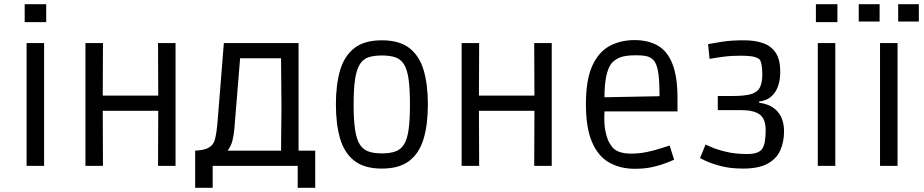

<svg xmlns="http://www.w3.org/2000/svg" viewBox="-20 -786 4380 910"><path d="M97 -681V-766H199V-681ZM106 0V-582H189V0Z M385 0V-582H468L467 -333H730L729 -582H812V0H729L730 -261H467L468 0Z M905 104V-72Q916 -72 939.5 -76Q963 -80 979 -93Q989 -101 995 -115Q1001 -129 1005.5 -159Q1010 -189 1014 -245L1041 -582H1395V-72H1474V104H1391V0H988V104ZM1091 -178Q1088 -144 1081.5 -119Q1075 -94 1059 -72H1312L1314 -281L1312 -510H1118Z M1790 13Q1707 13 1659.5 -24Q1612 -61 1592 -129Q1572 -197 1572 -291Q1572 -385 1592 -453Q1612 -521 1659.5 -558Q1707 -595 1790 -595Q1873 -595 1920.5 -558Q1968 -521 1988 -453Q2008 -385 2008 -291Q2008 -197 1988 -129Q1968 -61 1920.5 -24Q1873 13 1790 13ZM1790 -59Q1828 -59 1853.5 -68Q1879 -77 1894.5 -101Q1910 -125 1916.5 -171Q1923 -217 1923 -291Q1923 -365 1916.5 -411Q1910 -457 1894.5 -481.5Q1879 -506 1853.5 -514.5Q1828 -523 1790 -523Q1752 -523 1726.5 -514.5Q1701 -506 1685.5 -481.5Q1670 -457 1663 -411Q1656 -365 1656 -291Q1656 -217 1663 -171Q1670 -125 1685.5 -101Q1701 -77 1726.5 -68Q1752 -59 1790 -59Z M2168 0V-582H2251L2250 -333H2513L2512 -582H2595V0H2512L2513 -261H2250L2251 0Z M2989 14Q2920 14 2867.5 -15.5Q2815 -45 2786 -112.5Q2757 -180 2757 -292Q2757 -409 2787.5 -475Q2818 -541 2870 -568.5Q2922 -596 2987 -596Q3052 -596 3097.5 -570Q3143 -544 3167 -483.5Q3191 -423 3191 -321V-258H2845Q2842 -197 2850 -161.5Q2858 -126 2869 -107.5Q2880 -89 2888 -82Q2915 -58 2971 -58Q3010 -58 3046 -65.5Q3082 -73 3110.5 -82.5Q3139 -92 3154 -96L3175 -29Q3166 -25 3140 -14.5Q3114 -4 3075.5 5Q3037 14 2989 14ZM2877 -484Q2845 -441 2845 -325L3106 -330Q3106 -388 3101.5 -429.5Q3097 -471 3083 -494Q3076 -505 3059 -514.5Q3042 -524 2993 -524Q2942 -524 2916.5 -513Q2891 -502 2877 -484Z M3502 13Q3440 13 3394 0.5Q3348 -12 3322.5 -24.5Q3297 -37 3298 -37L3324 -101Q3324 -101 3349.5 -89.5Q3375 -78 3419.5 -67Q3464 -56 3522 -56Q3575 -56 3592 -80Q3609 -104 3609 -168Q3609 -223 3580.5 -243.5Q3552 -264 3495 -264H3382V-331H3452Q3510 -331 3540 -340Q3570 -349 3581.5 -371.5Q3593 -394 3593 -434Q3593 -460 3589 -481Q3585 -502 3577 -507Q3563 -516 3542.5 -519Q3522 -522 3492 -522Q3470 -522 3451 -521Q3432 -520 3407.5 -517Q3383 -514 3343 -507L3336 -577Q3375 -584 3401 -588Q3427 -592 3451.5 -593.5Q3476 -595 3507 -595Q3559 -595 3597 -581.5Q3635 -568 3656.5 -536Q3678 -504 3678 -446Q3678 -384 3652 -347Q3626 -310 3578 -305V-299Q3635 -292 3665.5 -257Q3696 -222 3696 -163Q3696 -114 3678.5 -74Q3661 -34 3618.5 -10.5Q3576 13 3502 13Z M3847 -681V-766H3949V-681ZM3856 0V-582H3939V0Z M4151 0V-582H4234V0ZM4050 -684V-766H4149V-684ZM4237 -684V-766H4335V-684Z"/></svg>

Font: Ruda
Style: Regular
Weight: 400
Designer: Mariela Monsalve and Angelina Sanchez
Foundry: Mariela Monsalve and Angelina Sanchez
Version: Version 2.000